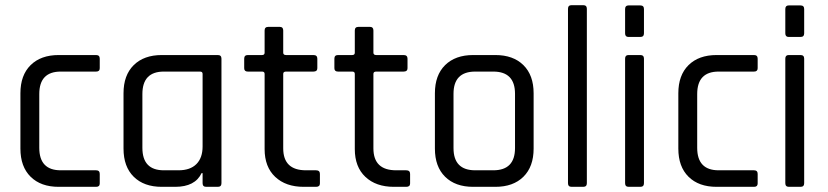

<svg xmlns="http://www.w3.org/2000/svg" viewBox="-20 -723 3206 743"><path d="M366 -50V-13Q366 0 352 0H207Q138 0 98.5 -39Q59 -78 59 -148V-362Q59 -432 98.5 -471Q138 -510 207 -510H352Q366 -510 366 -496V-459Q366 -446 352 -446H215Q132 -446 132 -359V-151Q132 -64 215 -64H352Q366 -64 366 -50Z M658 0H606Q537 0 497.5 -39Q458 -78 458 -148V-362Q458 -432 497.5 -471Q537 -510 606 -510H823Q837 -510 837 -496V-14Q837 0 823 0H778Q764 0 764 -14V-53H760Q735 0 658 0ZM764 -156V-437Q764 -446 754 -446H614Q531 -446 531 -359V-151Q531 -64 614 -64H671Q716 -64 740 -88Q764 -112 764 -156Z M994 -446H939Q925 -446 925 -459V-496Q925 -510 939 -510H994Q1004 -510 1004 -519V-605Q1004 -619 1018 -619H1063Q1076 -619 1076 -605V-519Q1076 -510 1087 -510H1193Q1208 -510 1208 -496V-459Q1208 -446 1193 -446H1087Q1076 -446 1076 -437V-149Q1076 -64 1164 -64H1203Q1218 -64 1218 -50V-13Q1218 0 1203 0H1155Q1086 0 1045 -38.5Q1004 -77 1004 -146V-437Q1004 -446 994 -446Z M1343 -446H1288Q1274 -446 1274 -459V-496Q1274 -510 1288 -510H1343Q1353 -510 1353 -519V-605Q1353 -619 1367 -619H1412Q1425 -619 1425 -605V-519Q1425 -510 1436 -510H1542Q1557 -510 1557 -496V-459Q1557 -446 1542 -446H1436Q1425 -446 1425 -437V-149Q1425 -64 1513 -64H1552Q1567 -64 1567 -50V-13Q1567 0 1552 0H1504Q1435 0 1394 -38.5Q1353 -77 1353 -146V-437Q1353 -446 1343 -446Z M1897 0H1811Q1742 0 1702.5 -39Q1663 -78 1663 -148V-362Q1663 -432 1702.5 -471Q1742 -510 1811 -510H1897Q1966 -510 2005.5 -471Q2045 -432 2045 -362V-148Q2045 -78 2005.5 -39Q1966 0 1897 0ZM1819 -64H1889Q1973 -64 1973 -150V-360Q1973 -446 1889 -446H1819Q1735 -446 1735 -360V-150Q1735 -64 1819 -64Z M2237 0H2192Q2178 0 2178 -14V-689Q2178 -703 2192 -703H2237Q2251 -703 2251 -689V-14Q2251 0 2237 0Z M2399 -594V-688Q2399 -702 2412 -702H2458Q2472 -702 2472 -688V-594Q2472 -580 2458 -580H2412Q2399 -580 2399 -594ZM2399 -14V-496Q2399 -510 2412 -510H2458Q2472 -510 2472 -496V-14Q2472 0 2458 0H2413Q2399 0 2399 -14Z M2912 -50V-13Q2912 0 2898 0H2753Q2684 0 2644.5 -39Q2605 -78 2605 -148V-362Q2605 -432 2644.5 -471Q2684 -510 2753 -510H2898Q2912 -510 2912 -496V-459Q2912 -446 2898 -446H2761Q2678 -446 2678 -359V-151Q2678 -64 2761 -64H2898Q2912 -64 2912 -50Z M3019 -594V-688Q3019 -702 3032 -702H3078Q3092 -702 3092 -688V-594Q3092 -580 3078 -580H3032Q3019 -580 3019 -594ZM3019 -14V-496Q3019 -510 3032 -510H3078Q3092 -510 3092 -496V-14Q3092 0 3078 0H3033Q3019 0 3019 -14Z"/></svg>

Font: Rajdhani Medium
Style: Regular
Weight: 500
Designer: Satya Rajpurohit, Jyotish Sonowal
Foundry: Indian Type Foundry
Version: Version 1.201 February 1, 2022